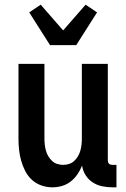

<svg xmlns="http://www.w3.org/2000/svg" viewBox="-20 -793 540 821"><path d="M204 8Q180 8 157 0Q134 -8 116.5 -24Q99 -40 88 -61.5Q77 -83 70.5 -106Q64 -129 61.5 -152.5Q59 -176 59 -200V-520H170V-200Q170 -187 171.5 -174Q173 -161 176.5 -148.5Q180 -136 186.5 -125Q193 -114 202.5 -105Q212 -96 224.5 -92Q237 -88 250 -88Q263 -88 275.5 -92Q288 -96 297.5 -105Q307 -114 313.5 -125Q320 -136 323.5 -148.5Q327 -161 328.5 -174Q330 -187 330 -200V-520H441V-108Q441 -104 442 -100Q443 -96 446 -93Q449 -90 453 -89Q457 -88 461 -88H478V8H461Q439 8 417 3.5Q395 -1 376.5 -13Q358 -25 346 -44Q334 -63 331 -85Q323 -65 311 -47.5Q299 -30 282.5 -17Q266 -4 245.5 2Q225 8 204 8ZM194 -600 105 -740 154 -773 250 -663 346 -773 395 -740 306 -600Z"/></svg>

Font: Iosevka Algr
Style: Bold
Weight: 700
Monospace: yes
Designer: Belleve Invis
Foundry: Belleve Invis
Version: Version 26.0.2; ttfautohint (v1.8.3)